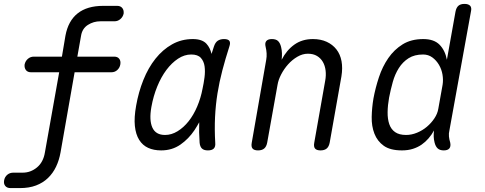

<svg xmlns="http://www.w3.org/2000/svg" viewBox="-63 -760 2483 983"><path d="M522 -470Q539 -470 547.5 -459Q556 -448 553 -430Q550 -413 537.5 -401.5Q525 -390 507 -390H319L247 20Q240 60 224 93.5Q208 127 182.5 151.5Q157 176 121.5 189.5Q86 203 39 203H-9Q-27 203 -36 192Q-45 181 -42 164Q-39 146 -26 135Q-13 124 5 124H53Q94 124 126.5 97Q159 70 167 20L240 -390H96Q78 -390 69.5 -401.5Q61 -413 63 -430Q67 -448 80 -459Q93 -470 110 -470H254L272 -577Q286 -653 334.5 -691.5Q383 -730 465 -730H537Q554 -730 563 -719Q572 -708 570 -690Q566 -673 553 -662Q540 -651 523 -651H451Q416 -651 387 -632.5Q358 -614 352 -577L333 -470Z M762 10Q724 10 695.5 -3Q667 -16 649.5 -44Q632 -72 627.5 -115Q623 -158 634 -219Q646 -288 671 -350.5Q696 -413 733 -459.5Q770 -506 818 -533Q866 -560 924 -560Q972 -560 994 -536Q1013 -515 1020 -484Q1026 -502 1032 -521Q1039 -543 1052 -551.5Q1065 -560 1084 -560Q1105 -560 1111.5 -550.5Q1118 -541 1111 -521Q1091 -459 1075.5 -400Q1060 -341 1050.5 -282Q1041 -223 1038 -160.5Q1035 -98 1039 -29Q1041 -9 1031.5 0.5Q1022 10 1001.5 10Q981 10 971 0.5Q961 -9 959 -29Q955 -84 957 -134Q946 -114 933 -94Q903 -49 860.5 -19.5Q818 10 762 10ZM782 -69Q815 -69 846 -88Q877 -107 902.5 -139Q928 -171 946.5 -214.5Q965 -258 974 -306Q980 -333 984 -363.5Q988 -394 984.5 -420Q981 -446 965.5 -463.5Q950 -481 916 -481Q881 -481 848.5 -459.5Q816 -438 789 -402Q762 -366 742 -317Q722 -268 712 -212Q700 -145 717 -107Q734 -69 782 -69Z M1329 -560Q1350 -560 1360.5 -550Q1371 -540 1376 -520Q1380 -504 1380.5 -487.5Q1381 -471 1379 -454Q1404 -503 1444 -531.5Q1484 -560 1539 -560Q1579 -560 1609.5 -546Q1640 -532 1659.5 -507Q1679 -482 1685.5 -447Q1692 -412 1685 -369L1625 -30Q1621 -9 1609.5 0.5Q1598 10 1578 10Q1558 10 1550 0.5Q1542 -9 1546 -30L1602 -347Q1607 -374 1604 -399Q1601 -424 1590 -443Q1579 -462 1560 -473.5Q1541 -485 1513 -485Q1486 -485 1459.5 -469.5Q1433 -454 1412 -430.5Q1391 -407 1376.5 -379Q1362 -351 1358 -326L1305 -30Q1301 -9 1289.5 0.5Q1278 10 1258 10Q1238 10 1230 0.5Q1222 -9 1226 -30L1300 -454Q1303 -470 1302 -487Q1301 -504 1297 -520Q1292 -540 1300.5 -550Q1309 -560 1329 -560Z M2238 -93Q2234 -77 2235.5 -61.5Q2237 -46 2242 -30Q2246 -10 2237.5 0Q2229 10 2209 10Q2189 10 2178 0Q2167 -10 2162 -30Q2158 -46 2157.5 -60.5Q2157 -75 2159 -92Q2147 -70 2131 -51.5Q2115 -33 2095.5 -19.5Q2076 -6 2051 2Q2026 10 1995 10Q1935 10 1902 -13.5Q1869 -37 1854 -75.5Q1839 -114 1840 -161.5Q1841 -209 1849 -256Q1859 -310 1877 -364.5Q1895 -419 1925 -462.5Q1955 -506 1998.5 -533Q2042 -560 2104 -560Q2159 -560 2187.5 -531Q2216 -502 2225 -454L2269 -700Q2273 -721 2284 -730.5Q2295 -740 2315 -740Q2335 -740 2344 -730.5Q2353 -721 2348 -700ZM2016 -69Q2044 -69 2072 -80.5Q2100 -92 2122.5 -111Q2145 -130 2161 -154Q2177 -178 2181 -203L2203 -326Q2207 -351 2202.5 -378Q2198 -405 2184.5 -428Q2171 -451 2150.5 -466Q2130 -481 2103 -481Q2059 -481 2029 -462Q1999 -443 1979 -411.5Q1959 -380 1948 -340.5Q1937 -301 1929 -260Q1922 -221 1921.5 -186Q1921 -151 1930 -124.5Q1939 -98 1960 -83.5Q1981 -69 2016 -69Z"/></svg>

Font: Maple Mono Light
Style: Italic
Weight: 300
Italic angle: -10°
Monospace: yes
Designer: subframe7536
Version: Version 7.000